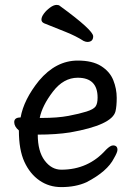

<svg xmlns="http://www.w3.org/2000/svg" viewBox="-20 -739 540 783"><path d="M230 24Q180 24 141 -3Q102 -30 79.5 -79Q57 -128 57 -207Q38 -223 38 -241Q38 -260 64 -260Q77 -333 139 -410Q208 -492 297 -492Q357 -492 392.5 -469.5Q428 -447 442 -412Q456 -377 456 -340Q456 -306 451 -285Q437 -229 266 -199Q209 -190 134 -190Q134 -122 162 -84.5Q190 -47 230 -47Q340 -47 412 -128Q430 -146 441 -146Q459 -146 459 -128Q459 -118 445 -94Q418 -40 333 4Q289 24 230 24ZM142 -258H150Q215 -258 259.5 -266.5Q304 -275 332.5 -284Q361 -293 369.5 -304.5Q378 -316 378 -341Q378 -422 297 -422Q239 -422 195.5 -365Q152 -308 142 -258ZM336 -568Q330 -568 321 -572Q290 -592 247.5 -609Q205 -626 160 -644Q149 -649 149 -659Q149 -670 159 -683.5Q169 -697 184 -708Q199 -719 211 -719Q220 -719 224 -715Q360 -616 360 -591Q360 -568 336 -568Z"/></svg>

Font: LXGW WenKai Mono Medium
Style: Regular
Weight: 500
Monospace: yes
Designer: LXGW / Fontworks Inc.
Foundry: LXGW / Fontworks Inc.
Version: Version 1.520; June 14, 2025